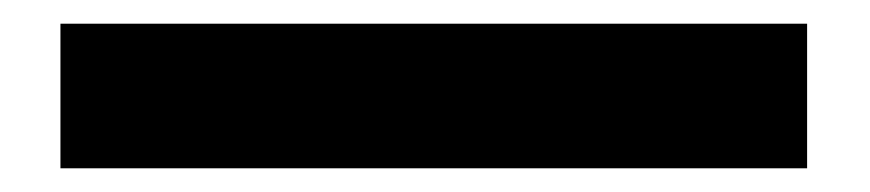

<svg xmlns="http://www.w3.org/2000/svg" viewBox="-20 100 734 162"><path d="M31 120V242H661V120Z"/></svg>

Font: Charger Sport
Style: Ult
Weight: 1000
Designer: Jasper
Foundry: Cannot Into Space Fonts
Version: Version 1.1